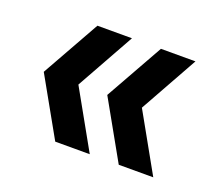

<svg xmlns="http://www.w3.org/2000/svg" viewBox="-72 -545 635 554"><g transform="rotate(20 246.0 -268.0)"><path d="M337 -90 237 -268 337 -446H443L318 -222V-313L443 -90ZM142 -90 42 -268 142 -446H248L123 -222V-313L248 -90Z"/></g></svg>

Font: SUSE Thin SemiBold
Style: Regular
Weight: 600
Version: Version 1.000